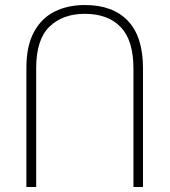

<svg xmlns="http://www.w3.org/2000/svg" viewBox="-20 -744 677 764"><path d="M85 0V-474Q85 -561 115 -616.5Q145 -672 197.5 -698Q250 -724 318 -724Q429 -724 489 -661Q549 -598 549 -473V0H511V-471Q511 -583 460.5 -636Q410 -689 317 -689Q230 -689 177 -638Q124 -587 124 -473V0Z"/></svg>

Font: Noto Sans Georgian SemiCondensed ExtraLight
Style: Regular
Weight: 200
Width: 4
Designer: Monotype Design Team, Akaki Razmadze
Foundry: Google LLC
Version: Version 2.005; ttfautohint (v1.8.4.7-5d5b)